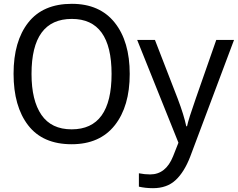

<svg xmlns="http://www.w3.org/2000/svg" viewBox="-20 -745 1245 1005"><path d="M355 10Q204 10 127.5 -89Q51 -188 51 -359Q51 -529 128 -627Q205 -725 356 -725Q502 -725 580.5 -626.5Q659 -528 659 -358Q659 -188 580.5 -89Q502 10 355 10ZM145 -358Q145 -219 197 -143.5Q249 -68 355 -68Q564 -68 564 -358Q564 -646 356 -646Q145 -646 145 -358ZM698 -536H791L910 -229Q943 -142 955 -84H959Q967 -122 1005 -230L1112 -536H1205L976 74Q945 155 899.5 197.5Q854 240 781 240Q741 240 707 232V162Q737 168 766 168Q848 168 886 73L914 2Z"/></svg>

Font: Advent Sans Logo
Style: Regular
Weight: 400
Designer: Types & Symbols
Foundry: Types & Symbols
Version: Version 1.002